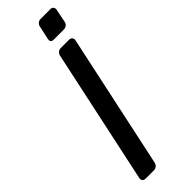

<svg xmlns="http://www.w3.org/2000/svg" viewBox="-287 -871 882 882"><g transform="rotate(-45 153.5 -430.0)"><path d="M28 -23 168 -677Q170 -687 177.5 -693.5Q185 -700 195 -700H249Q259 -700 264.5 -693.5Q270 -687 268 -677L128 -23Q126 -13 118.5 -6.5Q111 0 101 0H47Q36 0 31 -6.5Q26 -13 28 -23ZM183 -772 197 -837Q199 -847 206.5 -853.5Q214 -860 224 -860H288Q298 -860 303 -853.5Q308 -847 306 -837L293 -772Q291 -762 283 -756Q275 -750 265 -750H200Q178 -750 183 -772Z"/></g></svg>

Font: SVN-Rubik
Style: Italic
Weight: 400
Italic angle: -12°
Designer: Hubert and Fischer
Foundry: Hubert & Fischer
Version: Version 2.101; ttfautohint (v1.8.3)